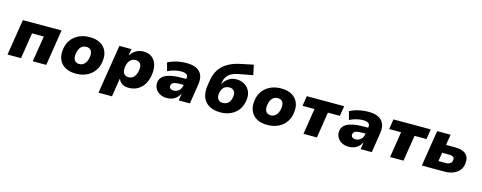

<svg xmlns="http://www.w3.org/2000/svg" viewBox="-32 -1572 6510 2595"><g transform="rotate(15 3222.5 -274.5)"><path d="M32 0 112 -503H653L574 0H385L443 -362H278L221 0Z M989 11Q901 11 841.5 -22Q782 -55 755 -114.5Q728 -174 737 -250Q743 -315 769.5 -364.5Q796 -414 838 -447.5Q880 -481 933 -498Q986 -515 1046 -515Q1134 -515 1193.5 -482Q1253 -449 1280 -390.5Q1307 -332 1298 -255Q1292 -189 1265.5 -139.5Q1239 -90 1197 -56.5Q1155 -23 1102 -6Q1049 11 989 11ZM1000 -127Q1034 -127 1058 -144Q1082 -161 1097.5 -192Q1113 -223 1117 -263Q1123 -316 1102.5 -346Q1082 -376 1036 -376Q1002 -376 977.5 -359.5Q953 -343 938 -312.5Q923 -282 919 -241Q913 -188 934 -157.5Q955 -127 1000 -127Z M1353 180 1462 -504H1631L1617 -415H1620Q1643 -451 1671 -472.5Q1699 -494 1731.5 -504.5Q1764 -515 1800 -515Q1869 -515 1914.5 -481.5Q1960 -448 1979 -390.5Q1998 -333 1990 -260Q1982 -180 1949 -119Q1916 -58 1860 -23.5Q1804 11 1728 11Q1672 11 1636.5 -12.5Q1601 -36 1584 -76L1582 -75L1542 180ZM1689 -127Q1723 -127 1747.5 -144Q1772 -161 1787 -192Q1802 -223 1806 -263Q1812 -316 1792 -346Q1772 -376 1725 -376Q1692 -376 1667 -359.5Q1642 -343 1627 -312.5Q1612 -282 1608 -241Q1602 -188 1623 -157.5Q1644 -127 1689 -127Z M2262 11Q2205 11 2163 -12.5Q2121 -36 2100 -75Q2079 -114 2084 -161Q2089 -209 2124 -241.5Q2159 -274 2227 -290Q2295 -306 2399 -306H2471L2458 -220H2400Q2357 -220 2328 -215.5Q2299 -211 2283.5 -199Q2268 -187 2265 -164Q2262 -140 2278.5 -125Q2295 -110 2327 -110Q2353 -110 2376 -122Q2399 -134 2415 -156Q2431 -178 2436 -209L2452 -312Q2459 -352 2435.5 -369.5Q2412 -387 2359 -387Q2319 -387 2272.5 -376.5Q2226 -366 2173 -340L2142 -456Q2180 -475 2222.5 -488.5Q2265 -502 2310.5 -508.5Q2356 -515 2404 -515Q2490 -515 2543.5 -487Q2597 -459 2618.5 -405.5Q2640 -352 2627 -273L2584 0H2428L2443 -97H2441Q2423 -61 2396 -37Q2369 -13 2336 -1Q2303 11 2262 11Z M3013 11Q2917 11 2853 -26Q2789 -63 2763 -132.5Q2737 -202 2752 -297L2762 -361Q2770 -416 2791 -468Q2812 -520 2852 -564Q2892 -608 2957 -642Q3022 -676 3119 -695L3283 -729L3313 -590L3113 -553Q3060 -543 3021.5 -522.5Q2983 -502 2960 -470.5Q2937 -439 2930 -397L2923 -355H2922Q2935 -383 2960 -411Q2985 -439 3023 -458Q3061 -477 3113 -477Q3173 -477 3221.5 -448.5Q3270 -420 3295.5 -368.5Q3321 -317 3313 -249Q3304 -164 3261.5 -106Q3219 -48 3154.5 -18.5Q3090 11 3013 11ZM3010 -121Q3042 -121 3067 -135Q3092 -149 3107.5 -176.5Q3123 -204 3127 -242Q3133 -293 3110 -320Q3087 -347 3044 -347Q3013 -347 2988 -333Q2963 -319 2947.5 -292Q2932 -265 2928 -227Q2922 -175 2945 -148Q2968 -121 3010 -121Z M3668 11Q3580 11 3520.5 -22Q3461 -55 3434 -114.5Q3407 -174 3416 -250Q3422 -315 3448.5 -364.5Q3475 -414 3517 -447.5Q3559 -481 3612 -498Q3665 -515 3725 -515Q3813 -515 3872.5 -482Q3932 -449 3959 -390.5Q3986 -332 3977 -255Q3971 -189 3944.5 -139.5Q3918 -90 3876 -56.5Q3834 -23 3781 -6Q3728 11 3668 11ZM3679 -127Q3713 -127 3737 -144Q3761 -161 3776.5 -192Q3792 -223 3796 -263Q3802 -316 3781.5 -346Q3761 -376 3715 -376Q3681 -376 3656.5 -359.5Q3632 -343 3617 -312.5Q3602 -282 3598 -241Q3592 -188 3613 -157.5Q3634 -127 3679 -127Z M4173 0 4230 -362H4063L4085 -503H4608L4585 -362H4418L4361 0Z M4807 11Q4750 11 4708 -12.5Q4666 -36 4645 -75Q4624 -114 4629 -161Q4634 -209 4669 -241.5Q4704 -274 4772 -290Q4840 -306 4944 -306H5016L5003 -220H4945Q4902 -220 4873 -215.5Q4844 -211 4828.5 -199Q4813 -187 4810 -164Q4807 -140 4823.5 -125Q4840 -110 4872 -110Q4898 -110 4921 -122Q4944 -134 4960 -156Q4976 -178 4981 -209L4997 -312Q5004 -352 4980.5 -369.5Q4957 -387 4904 -387Q4864 -387 4817.5 -376.5Q4771 -366 4718 -340L4687 -456Q4725 -475 4767.5 -488.5Q4810 -502 4855.5 -508.5Q4901 -515 4949 -515Q5035 -515 5088.5 -487Q5142 -459 5163.5 -405.5Q5185 -352 5172 -273L5129 0H4973L4988 -97H4986Q4968 -61 4941 -37Q4914 -13 4881 -1Q4848 11 4807 11Z M5385 0 5442 -362H5275L5297 -503H5820L5797 -362H5630L5573 0Z M5829 0 5909 -503H6097L6073 -354H6200Q6304 -354 6352.5 -309.5Q6401 -265 6391 -180Q6385 -120 6351.5 -80.5Q6318 -41 6265 -20.5Q6212 0 6146 0ZM6030 -116H6129Q6168 -116 6192.5 -132Q6217 -148 6220 -180Q6224 -212 6204.5 -225Q6185 -238 6148 -238H6050Z"/></g></svg>

Font: Nunito Sans 8pt Black
Style: Italic
Weight: 900
Italic angle: -9°
Version: Version 3.101;gftools[0.9.27]